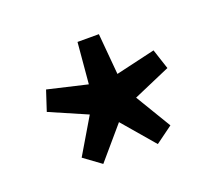

<svg xmlns="http://www.w3.org/2000/svg" viewBox="-71 -899 627 549"><g transform="rotate(-20 242.0 -624.5)"><path d="M159 -448 107 -486 171 -594 58 -643 78 -704 198 -676 209 -801H274L285 -676L405 -704L425 -643L312 -594L377 -486L325 -448L242 -545Z"/></g></svg>

Font: Source Han Sans SC Medium
Style: Regular
Weight: 500
Designer: Ryoko NISHIZUKA 西塚涼子 (kana, bopomofo & ideographs); Paul D. Hunt (Latin, Greek & Cyrillic); Sandoll Communications 산돌커뮤니
Foundry: Adobe
Version: Version 2.004;hotconv 1.0.118;makeotfexe 2.5.65603